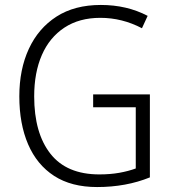

<svg xmlns="http://www.w3.org/2000/svg" viewBox="-20 -745 694 775"><path d="M356 -364H585V-29Q489 10 372 10Q268 10 198.5 -35Q129 -80 93.5 -162.5Q58 -245 58 -356Q58 -465 96.5 -548Q135 -631 208 -678Q281 -725 387 -725Q492 -725 576 -681L553 -631Q473 -673 385 -673Q300 -673 240 -633.5Q180 -594 149 -523Q118 -452 118 -356Q118 -208 183.5 -124.5Q249 -41 381 -41Q425 -41 461.5 -47.5Q498 -54 528 -65V-312H356Z"/></svg>

Font: Noto Sans Thai Looped SemiCondensed Light
Style: Regular
Weight: 300
Width: 4
Designer: Sasikarn Vongin, Ben Mitchell
Foundry: The Fontpad Ltd
Version: Version 1.001; ttfautohint (v1.8.4.7-5d5b)